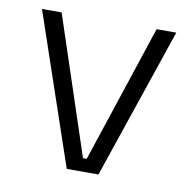

<svg xmlns="http://www.w3.org/2000/svg" viewBox="-62 -550 610 611"><g transform="rotate(10 243.0 -244.0)"><path d="M249 -42.5 396.5 -487.5H460L294.5 0H192L26 -487.5H89.5L237 -42.5Z"/></g></svg>

Font: Anek Latin Light
Style: Regular
Weight: 300
Designer: Yesha Goshar
Foundry: Ek Type
Version: Version 1.003